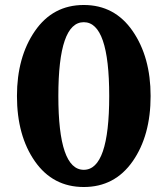

<svg xmlns="http://www.w3.org/2000/svg" viewBox="-20 -735 672 770"><path d="M48 -350Q48 -506 120 -610.5Q192 -715 316 -715Q440 -715 512 -610.5Q584 -506 584 -350Q584 -191 512 -88Q440 15 316 15Q192 15 120 -88Q48 -191 48 -350ZM316 -646Q214 -646 214 -350Q214 -54 316 -54Q418 -54 418 -350Q418 -646 316 -646Z"/></svg>

Font: Volkhov
Style: Bold
Weight: 700
Designer: Cyreal (www.cyreal.org)
Foundry: Cyreal (www.cyreal.org)
Version: Version 1.010